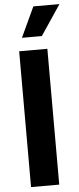

<svg xmlns="http://www.w3.org/2000/svg" viewBox="-63 -992 422 1024"><g transform="rotate(-5 148.0 -479.5)"><path d="M60.5 -727.1H211.4V0H60.5ZM188 -797.4H81.5L156.7 -959H296.4Z"/></g></svg>

Font: My Font
Style: Bold
Weight: 500
Designer: Rasmus Andersson
Foundry: rsms
Version: Version 0.001